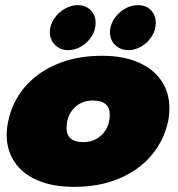

<svg xmlns="http://www.w3.org/2000/svg" viewBox="-20 -712 692 747"><path d="M174 -587Q174 -614 190 -638.5Q206 -663 231.5 -677.5Q257 -692 282 -692Q313 -692 332.5 -672.5Q352 -653 352 -623Q352 -595 336.5 -570.5Q321 -546 296.5 -531.5Q272 -517 245 -517Q215 -517 194.5 -537Q174 -557 174 -587ZM408 -586Q408 -614 424 -638.5Q440 -663 465 -677.5Q490 -692 517 -692Q548 -692 567 -672.5Q586 -653 586 -623Q586 -595 570.5 -570.5Q555 -546 530.5 -531.5Q506 -517 480 -517Q449 -517 428.5 -536.5Q408 -556 408 -586ZM6 -187Q6 -213 12 -240Q27 -314 75 -371.5Q123 -429 200 -462Q277 -495 377 -495Q460 -495 519 -469Q578 -443 608.5 -397Q639 -351 639 -292Q639 -263 634 -240Q618 -166 570 -108.5Q522 -51 445 -18Q368 15 268 15Q185 15 126 -10.5Q67 -36 36.5 -82Q6 -128 6 -187ZM407 -266Q407 -321 340 -321Q297 -321 268 -291Q239 -261 239 -214Q239 -159 305 -159Q348 -159 377.5 -189Q407 -219 407 -266Z"/></svg>

Font: Prompt Black
Style: Italic
Weight: 900
Italic angle: -12°
Designer: Katatrad Team
Foundry: CadsonDemak
Version: Version 1.001